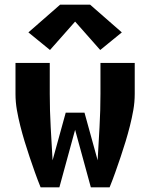

<svg xmlns="http://www.w3.org/2000/svg" viewBox="-20 -798 640 818"><path d="M153 0Q140 -32 128.5 -64.5Q117 -97 106 -129.5Q95 -162 85 -195Q75 -228 66.5 -261.5Q58 -295 52 -329Q46 -363 46 -398V-530H192V-398Q192 -327 196 -256.5Q200 -186 204 -115L260 -318H340L396 -115Q400 -186 404 -256.5Q408 -327 408 -398V-530H554V-398Q554 -363 548 -329Q542 -295 533.5 -261.5Q525 -228 515 -195Q505 -162 494 -129.5Q483 -97 471.5 -64.5Q460 -32 447 0H367L300 -245L233 0ZM193 -585 101 -660 236 -778H364L499 -660L407 -585L300 -706Z"/></svg>

Font: Iosevka Curly Heavy Extended
Style: Regular
Weight: 900
Width: 7
Monospace: yes
Designer: Belleve Invis
Foundry: Belleve Invis
Version: Version 11.1.0; ttfautohint (v1.8.3)